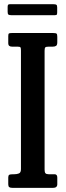

<svg xmlns="http://www.w3.org/2000/svg" viewBox="-20 -910 318 930"><path d="M196 -664.5V-88Q196 -75.5 200.2 -70.8Q204.5 -66 216 -66H244.5Q257.5 -66 257.5 -50V-17.5Q257.5 0 236.5 0H41Q29.5 0 24.8 -3.5Q20 -7 20 -17.5V-50.5Q20 -60 24.5 -63Q29 -66 43.5 -66H49Q62 -66 71.8 -70Q81.5 -74 81.5 -91V-665.5Q81.5 -676 79.5 -680Q77.5 -684 65.5 -684H38.5Q20 -684 20 -700V-735Q20 -745.5 23.2 -747.8Q26.5 -750 36.5 -750H238Q250.5 -750 254 -747Q257.5 -744 257.5 -731.5V-705.5Q257.5 -692 251.8 -688Q246 -684 235.5 -684H216Q203.5 -684 199.8 -680.8Q196 -677.5 196 -664.5ZM17 -852.5V-876Q17 -883 18.8 -886.2Q20.5 -889.5 27 -889.5H240Q249.5 -889.5 253.2 -886.8Q257 -884 257 -874V-851.5Q257 -843.5 255.5 -840Q254 -836.5 246 -836.5H34.5Q25 -836.5 21 -839.2Q17 -842 17 -852.5Z"/></svg>

Font: Besley* Condensed Medium
Style: Regular
Weight: 500
Width: 3
Designer: Owen Earl
Foundry: indestructible type*
Version: Version 3.000; ttfautohint (v1.8.3)